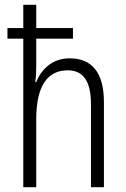

<svg xmlns="http://www.w3.org/2000/svg" viewBox="-20 -780 524 800"><path d="M131 -760H77V-663H11V-619H77V0H131V-284C131 -425 180 -487 262 -487C324 -487 359 -446 359 -346V0H413V-354C413 -477 364 -537 270 -537C198 -537 152 -491 131 -438H127C130 -461 131 -482 131 -509V-619H284V-663H131Z"/></svg>

Font: Noto Sans Thai Looped Condensed Light
Style: Regular
Weight: 300
Width: 3
Designer: Sasikarn Vongin, Ben Mitchell
Foundry: The Fontpad Ltd
Version: Version 1.001